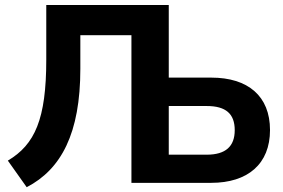

<svg xmlns="http://www.w3.org/2000/svg" viewBox="-20 -739 1144 776"><path d="M87.9 17.6C227.5 -54.7 304.7 -200.2 304.7 -460.9V-596.7H511.2V0H833.5C981.4 0 1071.3 -76.2 1071.3 -213.4C1071.3 -350.6 982.4 -425.3 834 -425.3H662.1V-718.8H167V-498C167 -257.3 121.1 -154.8 11.7 -89.8ZM662.1 -310.5H815.4C893.1 -310.5 928.7 -278.8 928.7 -212.9C928.7 -147.5 892.1 -113.8 815.4 -113.8H662.1Z"/></svg>

Font: Winston
Style: Bold
Weight: 700
Designer: Vernon Adams, Kim Jin-seong, David Berlow, Cristiano Sobral
Foundry: The Winston Project Authors
Version: Version 3.004